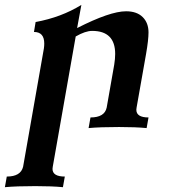

<svg xmlns="http://www.w3.org/2000/svg" viewBox="-69 -529 697 793"><path d="M190.9 244.1Q145.5 239.7 77.1 239.7Q-2 239.7 -48.8 244.1L-41 200.2Q16.6 200.2 26.4 159.7L112.3 -329.1Q113.8 -339.8 113.8 -349.1Q113.8 -397 71.3 -397L78.1 -438Q184.1 -457.5 267.1 -508.8L249.5 -413.1Q385.3 -482.4 451.7 -482.4Q496.1 -482.4 520.3 -458.5Q544.4 -434.6 544.4 -395Q544.4 -364.3 534.2 -305.7L495.1 -84.5L494.1 -75.7Q494.1 -43.9 544.4 -43.9L536.6 0Q491.2 -4.4 422.9 -4.4Q343.8 -4.4 296.9 0L304.7 -43.9Q362.8 -43.9 371.6 -84.5L402.8 -262.2Q406.7 -286.1 406.7 -306.2Q406.7 -401.4 311.5 -401.4Q283.7 -401.4 243.7 -378.4L148.9 159.7L147.9 168.5Q147.9 200.2 198.7 200.2Z"/></svg>

Font: Kelvinch
Style: Bold Italic
Weight: 700
Italic angle: -10°
Designer: Paul James Miller
Foundry: High-Logic / Made with FontCreator
Version: Version 3.30 September 23, 2016